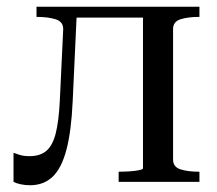

<svg xmlns="http://www.w3.org/2000/svg" viewBox="-20 -538 643 568"><path d="M157 -241 167 -452Q167 -474 144.5 -481Q122 -488 89 -488H88V-518H208L195 -238Q191 -150 176.5 -95Q162 -40 135.5 -15Q109 10 69 10Q54 10 40.5 7Q27 4 20 0V-86Q25 -84 37.5 -80Q50 -76 67 -76Q99 -76 117.5 -92Q136 -108 145 -144Q154 -180 157 -241ZM403 -40V-518H570V-488H569Q536 -488 514 -481Q492 -474 492 -452V-66Q492 -44 514 -37Q536 -30 569 -30H570V0H331V-30Q345 -30 362 -31Q379 -32 391 -34.5Q403 -37 403 -40ZM183 -486V-518H438V-486Z"/></svg>

Font: Roboto Serif 144pt
Style: Regular
Weight: 400
Version: Version 1.008